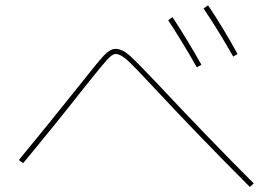

<svg xmlns="http://www.w3.org/2000/svg" viewBox="-20 -786 1040 732"><path d="M621.1 -709 637.7 -720.7Q695.3 -632.8 748 -539.1L730.5 -529.3Q673.8 -628.9 621.1 -709ZM755.9 -753.9 773.4 -765.6Q831.1 -679.7 885.7 -580.1L869.1 -570.3Q814.5 -667 755.9 -753.9ZM290 -469.7Q354.5 -551.8 377.4 -575.7Q400.4 -599.6 419.9 -599.6Q445.3 -599.6 472.7 -575.7Q500 -551.8 583 -463.9Q773.4 -260.7 947.3 -86.9L932.6 -73.2Q742.2 -263.7 568.4 -450.2Q491.2 -533.2 465.3 -556.6Q439.5 -580.1 419.9 -580.1Q408.2 -580.1 388.2 -558.1Q368.2 -536.1 310.5 -463.9Q307.6 -460 305.7 -458Q192.4 -313.5 68.4 -164.1L51.8 -175.8Q141.6 -284.2 290 -469.7Z"/></svg>

Font: Mgen+ 1mn thin
Style: Regular
Weight: 100
Designer: [Source Han Sans]
Ryoko NISHIZUKA  (kana & ideographs); Paul D. Hunt (Latin, Greek & Cyrillic); Wenlong ZHANG  (bopomofo
Version: Version 1.059.20150602